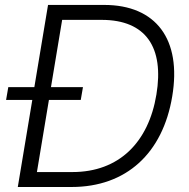

<svg xmlns="http://www.w3.org/2000/svg" viewBox="-20 -747 757 767"><path d="M396 -727.3H171.9L117.2 -398.8H13.1L4.3 -347.7H109L51.1 0H266C484.7 0 630.3 -134.9 668 -361.9C706.3 -589.5 603.7 -727.3 396 -727.3ZM604.8 -369.3C573.5 -178.6 455.6 -59.7 269.5 -59.7H127.5L175.4 -347.7H302.6L311.4 -398.8H183.6L228.3 -667.6H386C563.9 -667.6 636 -556.8 604.8 -369.3Z"/></svg>

Font: TID UI Light
Style: Italic
Weight: 300
Italic angle: -9.39999°
Designer: The TID Project Authors
Foundry: Bakken & Bæck
Version: Version 1.001;hotconv 1.0.109;makeotfexe 2.5.65596